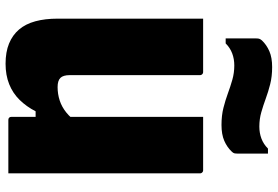

<svg xmlns="http://www.w3.org/2000/svg" viewBox="-174 -814 998 690"><g transform="rotate(90 325.0 -469.0)"><path d="M603 0Q576 0 540.5 0Q505 0 470.5 0Q436 0 411 0Q409 0 407 -0.5Q405 -1 404 -2Q403 -3 402 -4Q401 -5 400.5 -7Q400 -9 400 -11Q400 -97 400 -183Q400 -269 400 -355.5Q400 -442 400 -528Q400 -614 400 -700Q426 -700 461 -700Q496 -700 531.5 -700Q567 -700 592 -700Q595 -700 597.5 -698.5Q600 -697 601.5 -694.5Q603 -692 603 -689Q603 -616 603 -542.5Q603 -469 603 -395.5Q603 -322 603 -248.5Q603 -175 603 -102Q603 -74 603 -48Q603 -22 603 0ZM209 10Q167 10 136.5 -2.5Q106 -15 86 -38.5Q66 -62 56.5 -97Q47 -132 47 -177Q47 -247 47 -317Q47 -387 47 -457.5Q47 -528 47 -601Q47 -626 47 -650.5Q47 -675 47 -700Q95 -700 143 -700Q191 -700 239 -700Q242 -700 244.5 -698.5Q247 -697 248.5 -694.5Q250 -692 250 -689Q250 -611 250 -532.5Q250 -454 250 -375.5Q250 -297 250 -221Q250 -197 260 -187Q270 -177 293 -177Q318 -177 341 -184.5Q364 -192 384 -208Q404 -224 421 -249L420 -98H380Q363 -65 339 -40.5Q315 -16 282.5 -3Q250 10 209 10ZM435 -902Q458 -902 478 -909.5Q498 -917 514 -933H532Q532 -907 532 -878.5Q532 -850 532 -826Q532 -817 531 -812.5Q530 -808 525 -803Q509 -786 486 -776Q463 -766 429 -766Q395 -766 367.5 -773Q340 -780 315.5 -789Q291 -798 266.5 -805Q242 -812 215 -812Q192 -812 172 -804.5Q152 -797 136 -781H118Q118 -807 118 -835.5Q118 -864 118 -888Q118 -896 119 -900.5Q120 -905 125 -911Q141 -928 164 -938Q187 -948 221 -948Q255 -948 282.5 -941Q310 -934 334.5 -925Q359 -916 383.5 -909Q408 -902 435 -902Z"/></g></svg>

Font: Recursive Black
Style: Regular
Weight: 900
Version: Version 1.085